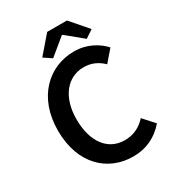

<svg xmlns="http://www.w3.org/2000/svg" viewBox="-201 -951 978 1078"><g transform="rotate(-30 288.5 -412.0)"><path d="M344 12C428 12 496 -20 551 -83L487 -154C451 -114 406 -91 349 -91C240 -91 171 -181 171 -328C171 -474 247 -562 351 -562C402 -562 441 -543 475 -510L538 -583C497 -628 431 -666 349 -666C183 -666 49 -539 49 -325C49 -108 180 12 344 12ZM229 -691 336 -779H340L447 -691L498 -725L402 -836H274L178 -725Z"/></g></svg>

Font: Source Sans Pro Semibold
Style: Regular
Weight: 600
Designer: Paul D. Hunt
Foundry: Adobe Systems Incorporated
Version: Version 3.006;hotconv 1.0.111;makeotfexe 2.5.65597